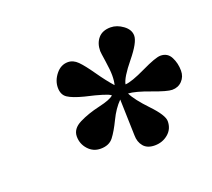

<svg xmlns="http://www.w3.org/2000/svg" viewBox="-70 -803 562 510"><g transform="rotate(-20 211.0 -547.5)"><path d="M247 -424 244 -526Q226 -508 212.5 -480Q199 -452 187 -436.5Q175 -421 151 -421Q130 -421 116 -436.5Q102 -452 102 -473Q102 -495 127 -507.5Q152 -520 185 -527.5Q218 -535 227 -544Q219 -552 157 -566Q126 -574 112.5 -583Q99 -592 99 -612Q99 -632 113 -649.5Q127 -667 147 -667Q162 -667 174.5 -654.5Q187 -642 206.5 -614Q226 -586 243 -567Q246 -578 246 -594Q246 -609 242 -635Q238 -661 238 -665Q238 -687 250 -701Q262 -715 285 -715Q303 -715 320 -702.5Q337 -690 337 -673Q337 -654 305.5 -615.5Q274 -577 271 -559Q289 -560 329.5 -579.5Q370 -599 384 -599Q404 -599 413 -581.5Q422 -564 422 -543Q422 -526 411 -514.5Q400 -503 383 -503Q369 -503 329 -518Q289 -533 269 -534Q279 -513 311 -479.5Q343 -446 343 -429Q343 -407 327 -393.5Q311 -380 289 -380Q268 -380 257.5 -392.5Q247 -405 247 -424Z"/></g></svg>

Font: Justus
Style: ItalicOldstyle
Weight: 400
Italic angle: -12°
Version: Version 001.001